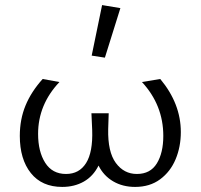

<svg xmlns="http://www.w3.org/2000/svg" viewBox="-20 -731 790 756"><path d="M393 -504 341 -512 382 -711 454 -699ZM692 -211Q692 -153 671.5 -104Q651 -55 610.5 -25Q570 5 512 5Q463 5 425.5 -17Q388 -39 368 -79Q347 -37 310 -16Q273 5 225 5Q145 5 101.5 -49.5Q58 -104 58 -196Q58 -261 80.5 -315.5Q103 -370 148 -420L214 -408Q130 -319 130 -204Q130 -134 158 -90Q186 -46 240 -46Q292 -46 319 -89Q346 -132 343 -219L340 -285H408L406 -223Q404 -133 436 -89.5Q468 -46 519 -46Q572 -46 597.5 -87.5Q623 -129 623 -196Q623 -317 539 -408L611 -420Q692 -323 692 -211Z"/></svg>

Font: Ysabeau Infant
Style: Regular
Weight: 400
Designer: Christian Thalmann (Catharsis Fonts)
Version: Version 0.003